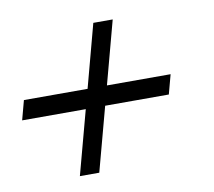

<svg xmlns="http://www.w3.org/2000/svg" viewBox="-62 -645 652 586"><g transform="rotate(-10 264.5 -352.0)"><path d="M140.6 -125.5 193.8 -323.7H-3.4L12.7 -383.8H210L262.2 -579.1H322.3L270 -383.8H467.3L451.2 -323.7H253.9L200.7 -125.5Z"/></g></svg>

Font: Arian AMU Serif
Style: Italic
Weight: 400
Italic angle: -15°
Designer: Ruben Hakobyan (Tarumian)
Foundry: Ruben Hakobyan (Tarumian)
Version: Version 1.002